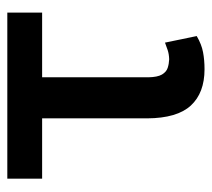

<svg xmlns="http://www.w3.org/2000/svg" viewBox="-48 -538 596 541"><g transform="rotate(-90 250.5 -268.0)"><path d="M484.9 -545.9V-447.8H17.1V-545.9ZM187 -545.9H302.7V-148.4Q303.2 -122.6 310.5 -110.1Q317.9 -97.7 329.3 -94Q340.8 -90.3 353.5 -89.8Q368.2 -90.3 379.2 -94Q390.1 -97.7 400.4 -101.6L418.9 -12.2Q395.5 1.5 373.5 5.6Q351.6 9.8 325.2 9.8Q258.8 9.8 223.1 -28.8Q187.5 -67.4 187 -151.9Z"/></g></svg>

Font: Inter Cardless Tabular Medium
Style: Regular
Weight: 500
Designer: Rasmus Andersson
Foundry: rsms
Version: Version 4.000;git-4fc901f